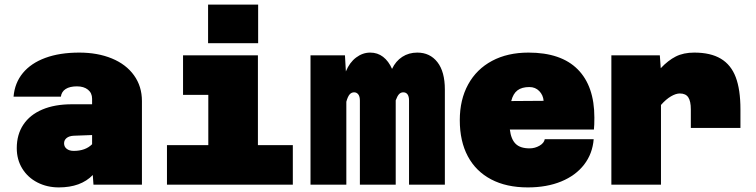

<svg xmlns="http://www.w3.org/2000/svg" viewBox="-20 -804 3290 836"><path d="M384 -42Q332 12 236 12Q185 12 143 -9.5Q101 -31 77 -70Q53 -109 53 -159Q53 -218 81.5 -261Q110 -304 164 -327Q218 -350 293 -350H381V-374Q381 -399 363 -413.5Q345 -428 315 -428Q284 -428 266 -416.5Q248 -405 245 -383H39Q44 -443 79.5 -486Q115 -529 177.5 -552Q240 -575 325 -575Q405 -575 467 -549.5Q529 -524 563.5 -476Q598 -428 598 -364V0H387ZM301 -147Q352 -147 381 -176V-216L301 -213Q281 -212 270 -203Q259 -194 259 -180Q259 -165 270.5 -156Q282 -147 301 -147Z M707 -172H887V-391H777V-563H1103V-172H1255V0H707ZM886 -784H1104V-616H886Z M1736 -402Q1725 -402 1717.5 -394Q1710 -386 1703 -367V0H1547V-366Q1547 -384 1540 -393Q1533 -402 1522 -402Q1510 -402 1502 -392.5Q1494 -383 1488 -361V0H1332V-563H1482L1486 -493Q1502 -532 1530.5 -553.5Q1559 -575 1592 -575Q1624 -575 1648 -556.5Q1672 -538 1687 -504Q1703 -538 1731.5 -556.5Q1760 -575 1797 -575Q1852 -575 1884.5 -533.5Q1917 -492 1917 -414V0H1761V-366Q1761 -384 1754.5 -393Q1748 -402 1736 -402Z M1982 -281Q1982 -370 2018.5 -436.5Q2055 -503 2122.5 -539Q2190 -575 2281 -575Q2423 -575 2495.5 -502Q2568 -429 2568 -292Q2568 -258 2566 -240H2200Q2205 -198 2225 -178Q2245 -158 2286 -158Q2309 -158 2329 -169.5Q2349 -181 2352 -198H2565Q2560 -135 2523.5 -87.5Q2487 -40 2424 -14Q2361 12 2278 12Q2185 12 2118.5 -23Q2052 -58 2017 -123.5Q1982 -189 1982 -281ZM2347 -365Q2345 -390 2328 -407.5Q2311 -425 2285 -425Q2252 -425 2233 -410.5Q2214 -396 2206 -364Z M2940 -397Q2923 -397 2901.5 -384.5Q2880 -372 2858 -347V0H2642V-563H2853L2857 -507Q2889 -541 2922.5 -558Q2956 -575 3003 -575Q3074 -575 3118.5 -548.5Q3163 -522 3183.5 -468Q3204 -414 3204 -328V-247H2988V-328Q2988 -363 2977 -380Q2966 -397 2940 -397Z"/></svg>

Font: Azeret Mono Black
Style: Regular
Weight: 900
Designer: Martin Vácha
Foundry: Displaay
Version: Version 1.000; Glyphs 3.0.3, build 3074